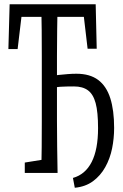

<svg xmlns="http://www.w3.org/2000/svg" viewBox="-20 -763 584 915"><path d="M20 -529.3 25.9 -742.7H436L440.9 -530.8H397.5L372.6 -742.7L409.2 -682.6H52.7L89.4 -742.7L64 -529.3ZM176.8 61Q178.2 0 178.7 -61.3Q179.2 -122.6 179.2 -185.5Q179.2 -248.5 179.2 -311V-370.1Q179.2 -432.6 179.2 -494.6Q179.2 -556.6 178.7 -619.1Q178.2 -681.6 176.8 -742.7H254.4Q253.4 -682.6 252.4 -620.4Q251.5 -558.1 251.5 -495.6Q251.5 -433.1 251.5 -370.6V-311Q251.5 -250 251.5 -187.5Q251.5 -125 252.4 -63.2Q253.4 -1.5 254.4 61ZM336.4 131.8 327.6 85Q386.7 68.4 417 8.8Q447.3 -50.8 447.3 -152.3Q447.3 -229 435.8 -271.5Q424.3 -314 399.2 -332.5Q374 -351.1 332.5 -351.1Q296.9 -351.1 269.3 -349.6Q241.7 -348.1 214.8 -338.4V-398.4Q236.3 -403.3 259 -405.8Q281.7 -408.2 303 -409.9Q324.2 -411.6 344.2 -411.6Q408.2 -411.6 447.8 -382.1Q487.3 -352.5 505.6 -294.9Q523.9 -237.3 523.9 -153.3Q523.9 -104 514.2 -55.7Q504.4 -7.3 481.7 33.4Q459 74.2 423.1 100.6Q387.2 127 336.4 131.8ZM98.1 61V11.7L207.5 -5.9H214.8V61Z"/></svg>

Font: Scarab Serif
Style: Regular
Weight: 400
Designer: John Roberts
Foundry: Scarab
Version: 1.0